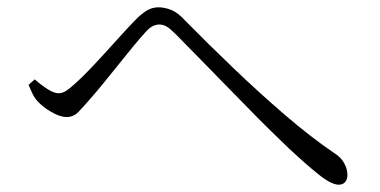

<svg xmlns="http://www.w3.org/2000/svg" viewBox="-20 -604 1040 525"><path d="M906 -99Q886 -99 850.5 -127.5Q815 -156 767 -201Q748 -219 718 -248.5Q688 -278 653.5 -313.5Q619 -349 583 -385.5Q547 -422 515 -455Q483 -488 459 -512Q445 -526 435.5 -531.5Q426 -537 415 -537Q407 -537 397.5 -532.5Q388 -528 376 -514Q364 -501 345 -478Q326 -455 304.5 -428Q283 -401 262.5 -376Q242 -351 227 -334Q208 -312 194.5 -298Q181 -284 162 -284Q144 -284 120 -298Q96 -312 82 -328Q74 -337 68.5 -348.5Q63 -360 58 -372L75 -387Q93 -371 110.5 -360Q128 -349 140 -349Q151 -349 161.5 -356Q172 -363 186 -376Q203 -391 225.5 -414.5Q248 -438 271.5 -464Q295 -490 316 -513Q337 -536 349 -548Q364 -564 379.5 -574Q395 -584 413 -584Q431 -584 449 -576.5Q467 -569 487 -547Q549 -484 619 -417Q689 -350 760 -289Q831 -228 896 -184Q912 -174 921 -158Q930 -142 930 -125Q930 -114 924 -106.5Q918 -99 906 -99Z"/></svg>

Font: Noto Serif JP ExtraLight Light
Style: Regular
Weight: 300
Version: Version 2.003-H1;hotconv 1.1.1;makeotfexe 2.6.0